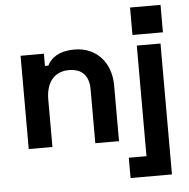

<svg xmlns="http://www.w3.org/2000/svg" viewBox="-59 -758 1002 1017"><g transform="rotate(-5 442.0 -250.0)"><path d="M70 0H196V-252C196 -344 241 -398 318 -398C386 -398 424 -361 424 -286V0H550V-296C550 -419 473 -504 357 -504C268 -504 228 -465 212 -431H194V-496H70ZM594 200H814V-496H688V92H594ZM670 -554H832V-700H670Z"/></g></svg>

Font: Meta Space
Style: Bold
Weight: 700
Designer: Meta Pool / Florian Karsten
Foundry: Meta Pool / Florian Karsten
Version: Version 2.000;Glyphs 3.1.1 (3137)